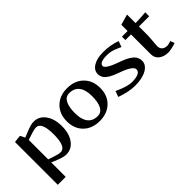

<svg xmlns="http://www.w3.org/2000/svg" viewBox="2 -1202 1995 1995"><g transform="rotate(-45 1000.0 -204.0)"><path d="M66.9 -461.9 147.9 -471.2 174.8 -418.9 252.9 -450.2Q316.4 -475.1 352.1 -475.1Q431.6 -475.1 480.2 -408.4Q528.8 -341.8 528.8 -232.9Q528.8 -124.5 480.2 -58.3Q431.6 7.8 352.1 7.8Q316.4 7.8 252.9 -17.1L183.1 -44.9V167H66.9ZM183.1 -376V-89.8L269 -62Q303.2 -50.8 328.1 -50.8Q408.2 -50.8 408.2 -232.9Q408.2 -415 328.1 -415Q303.2 -415 269 -403.8Z M865.7 -43.9Q917.5 -43.9 944.1 -92.3Q970.7 -140.6 970.7 -232.9Q970.7 -326.2 933.3 -374.5Q896 -422.9 823.7 -422.9Q772 -422.9 745.4 -374.5Q718.8 -326.2 718.8 -233.9Q718.8 -140.6 756.1 -92.3Q793.5 -43.9 865.7 -43.9ZM666.5 -408.4Q733.9 -475.1 844.7 -475.1Q955.6 -475.1 1023.2 -408.4Q1090.8 -341.8 1090.8 -232.9Q1090.8 -124 1023.2 -58.1Q955.6 7.8 844.7 7.8Q733.9 7.8 666.5 -58.1Q599.1 -124 599.1 -232.9Q599.1 -341.8 666.5 -408.4Z M1156.7 -34.2 1179.7 -98.1 1198.7 -89.8Q1303.7 -42 1365.7 -42Q1493.7 -42 1493.7 -104Q1493.7 -151.4 1346.7 -204.1Q1322.8 -212.9 1311.8 -217Q1300.8 -221.2 1278.8 -231Q1256.8 -240.7 1245.1 -247.8Q1233.4 -254.9 1217.5 -267.1Q1201.7 -279.3 1193.6 -291Q1185.5 -302.7 1179.4 -318.6Q1173.3 -334.5 1173.3 -352.1Q1173.3 -407.7 1228.3 -441.4Q1283.2 -475.1 1373.5 -475.1Q1480 -475.1 1570.3 -441.9L1546.4 -377L1525.4 -387.2Q1469.7 -412.1 1441.7 -418.5Q1413.6 -424.8 1375.5 -424.8Q1323.7 -424.8 1296.1 -412.4Q1268.6 -399.9 1268.6 -377Q1268.6 -361.3 1290.5 -344.2Q1312.5 -327.1 1342.8 -313.5Q1373 -299.8 1419.4 -283.2Q1441.9 -274.9 1455.3 -269.8Q1468.8 -264.6 1490 -254.9Q1511.2 -245.1 1524.4 -237.1Q1537.6 -229 1553.2 -216.3Q1568.8 -203.6 1577.6 -190.9Q1586.4 -178.2 1592.5 -161.4Q1598.6 -144.5 1598.6 -126Q1598.6 -65.4 1534.9 -28.8Q1471.2 7.8 1365.7 7.8Q1271 7.8 1156.7 -34.2Z M1709.5 -399.9H1626.5V-450.2H1709.5V-542L1826.2 -575.2V-450.2Q1877 -450.2 1926.5 -454.1Q1976.1 -458 1976.6 -458V-399.9H1826.2V-274.9Q1826.2 -250 1820.8 -189.7Q1815.4 -129.4 1815.4 -124Q1815.4 -88.4 1835.9 -69.1Q1856.4 -49.8 1894.5 -49.8Q1913.6 -49.8 1949.2 -63L1967.3 -17.1Q1944.3 -7.3 1908 0.2Q1871.6 7.8 1855.5 7.8Q1789.6 7.8 1749.5 -23.9Q1709.5 -55.7 1709.5 -107.9Z"/></g></svg>

Font: Resagokr
Style: Bold
Weight: 600
Designer: gluk
Foundry: gluk
Version: Version 0.95